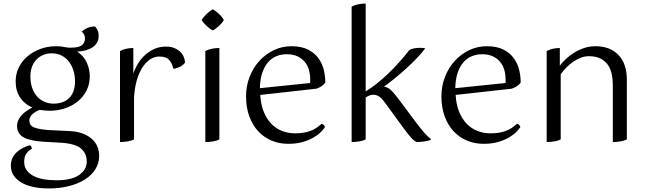

<svg xmlns="http://www.w3.org/2000/svg" viewBox="-20 -792 3636 1080"><path d="M259 -169Q244 -169 230.5 -170.5Q217 -172 203 -174Q177 -164 161 -148.5Q145 -133 145 -114Q145 -85 175 -74Q205 -63 263 -60L368 -55Q415 -53 447.5 -40Q480 -27 500 -7.5Q520 12 529 36Q538 60 538 84Q538 125 517 159Q496 193 458.5 217Q421 241 369 254.5Q317 268 255 268Q208 268 169 260Q130 252 101.5 235.5Q73 219 57 195.5Q41 172 41 140Q41 115 50.5 96Q60 77 75.5 63Q91 49 110 39.5Q129 30 148 25Q153 27 156 33Q159 39 160 44Q142 54 129 71Q116 88 116 119Q116 145 129.5 164.5Q143 184 167 197Q191 210 224.5 216Q258 222 298 222Q383 222 425.5 192Q468 162 468 117Q468 72 436 44Q404 16 325 11L221 5Q146 0 111 -20.5Q76 -41 76 -83Q76 -101 83.5 -117Q91 -133 103.5 -146Q116 -159 131.5 -169.5Q147 -180 162 -187Q118 -206 93 -243.5Q68 -281 68 -335Q68 -376 85.5 -412Q103 -448 134 -474.5Q165 -501 206.5 -516.5Q248 -532 296 -532Q313 -532 328 -530Q343 -528 357 -525Q362 -524 367.5 -524Q373 -524 381 -524Q425 -524 441.5 -538.5Q458 -553 458 -575Q458 -588 453 -597.5Q448 -607 440 -614Q471 -643 514 -643Q523 -635 529 -621.5Q535 -608 535 -591Q535 -549 501.5 -526.5Q468 -504 414 -502Q452 -477 468.5 -439Q485 -401 485 -363Q485 -319 467 -283.5Q449 -248 418.5 -222.5Q388 -197 346.5 -183Q305 -169 259 -169ZM271 -492Q246 -492 224.5 -483.5Q203 -475 186.5 -458.5Q170 -442 160.5 -418Q151 -394 151 -362Q151 -326 161 -297.5Q171 -269 188.5 -249.5Q206 -230 230 -219.5Q254 -209 281 -209Q306 -209 328 -216Q350 -223 366.5 -238Q383 -253 392.5 -277Q402 -301 402 -335Q402 -366 393.5 -394Q385 -422 368.5 -444Q352 -466 327.5 -479Q303 -492 271 -492Z M655 -505Q688 -522 730 -522V-378Q740 -408 757 -435.5Q774 -463 797.5 -484Q821 -505 850 -517.5Q879 -530 914 -530Q941 -530 961 -521.5Q981 -513 994 -500.5Q1007 -488 1013.5 -472Q1020 -456 1021 -441Q1013 -427 993.5 -417Q974 -407 955 -405Q950 -432 933 -453Q916 -474 876 -474Q847 -474 822.5 -457Q798 -440 779 -409.5Q760 -379 748.5 -337Q737 -295 734 -245V-8Q720 0 697.5 3.5Q675 7 655 7Z M1239 -679Q1230 -663 1211 -645.5Q1192 -628 1177 -621Q1162 -628 1143 -645.5Q1124 -663 1114 -679Q1124 -696 1143 -714Q1162 -732 1177 -740Q1192 -732 1211.5 -714Q1231 -696 1239 -679ZM1135 -505Q1152 -514 1172.5 -518Q1193 -522 1214 -522V-8Q1200 0 1177.5 3.5Q1155 7 1135 7Z M1444 -258Q1447 -204 1463.5 -163.5Q1480 -123 1506 -96Q1532 -69 1566.5 -55.5Q1601 -42 1640 -42Q1689 -42 1724.5 -55Q1760 -68 1789 -96Q1803 -93 1808 -77Q1801 -66 1785.5 -50Q1770 -34 1744.5 -19Q1719 -4 1683.5 6.5Q1648 17 1601 17Q1551 17 1508 -1Q1465 -19 1433 -53Q1401 -87 1382.5 -137Q1364 -187 1364 -250Q1364 -308 1384 -359.5Q1404 -411 1438.5 -449Q1473 -487 1519.5 -509.5Q1566 -532 1619 -532Q1676 -532 1713 -513Q1750 -494 1771.5 -464Q1793 -434 1801.5 -398Q1810 -362 1810 -328Q1802 -316 1788.5 -307Q1775 -298 1759 -293ZM1593 -487Q1562 -487 1535 -476Q1508 -465 1488 -442Q1468 -419 1455.5 -383Q1443 -347 1442 -296L1724 -325Q1725 -330 1725 -335Q1725 -340 1725 -344Q1725 -375 1717 -401Q1709 -427 1692.5 -446Q1676 -465 1651.5 -476Q1627 -487 1593 -487Z M1958 -755Q1975 -764 1995.5 -768Q2016 -772 2037 -772V-278Q2067 -296 2098.5 -321Q2130 -346 2161.5 -376Q2193 -406 2224 -440.5Q2255 -475 2283 -511Q2293 -517 2310 -520Q2327 -523 2344 -523Q2361 -523 2372 -520Q2352 -493 2323 -463Q2294 -433 2262.5 -404.5Q2231 -376 2199 -350Q2167 -324 2140 -305Q2166 -300 2184.5 -280Q2203 -260 2227 -228L2310 -117Q2327 -94 2340 -77.5Q2353 -61 2364 -48.5Q2375 -36 2384 -27Q2393 -18 2403 -11V-6Q2390 1 2365 4Q2340 7 2324 7Q2311 2 2294.5 -15.5Q2278 -33 2250 -71L2165 -188Q2151 -207 2140.5 -221Q2130 -235 2120.5 -243Q2111 -251 2101.5 -255Q2092 -259 2080 -259Q2068 -259 2057 -254.5Q2046 -250 2037 -244V-8Q2023 0 2000.5 3.5Q1978 7 1958 7Z M2543 -258Q2546 -204 2562.5 -163.5Q2579 -123 2605 -96Q2631 -69 2665.5 -55.5Q2700 -42 2739 -42Q2788 -42 2823.5 -55Q2859 -68 2888 -96Q2902 -93 2907 -77Q2900 -66 2884.5 -50Q2869 -34 2843.5 -19Q2818 -4 2782.5 6.5Q2747 17 2700 17Q2650 17 2607 -1Q2564 -19 2532 -53Q2500 -87 2481.5 -137Q2463 -187 2463 -250Q2463 -308 2483 -359.5Q2503 -411 2537.5 -449Q2572 -487 2618.5 -509.5Q2665 -532 2718 -532Q2775 -532 2812 -513Q2849 -494 2870.5 -464Q2892 -434 2900.5 -398Q2909 -362 2909 -328Q2901 -316 2887.5 -307Q2874 -298 2858 -293ZM2692 -487Q2661 -487 2634 -476Q2607 -465 2587 -442Q2567 -419 2554.5 -383Q2542 -347 2541 -296L2823 -325Q2824 -330 2824 -335Q2824 -340 2824 -344Q2824 -375 2816 -401Q2808 -427 2791.5 -446Q2775 -465 2750.5 -476Q2726 -487 2692 -487Z M3427 -312Q3427 -397 3392 -436.5Q3357 -476 3293 -476Q3270 -476 3247.5 -467.5Q3225 -459 3204.5 -445Q3184 -431 3166 -412.5Q3148 -394 3134 -374V-8Q3120 0 3097.5 3.5Q3075 7 3055 7V-505Q3088 -522 3129 -522V-423Q3142 -440 3162.5 -459.5Q3183 -479 3208.5 -495Q3234 -511 3264.5 -521.5Q3295 -532 3330 -532Q3411 -532 3458.5 -483Q3506 -434 3506 -343V-8Q3492 0 3469.5 3.5Q3447 7 3427 7Z"/></svg>

Font: Gotu
Style: Regular
Weight: 400
Designer: Sarang Kulkarni & Kailash Malviya
Foundry: Ek Type
Version: Version 2.320;hotconv 1.0.109;makeotfexe 2.5.65596; ttfautoh